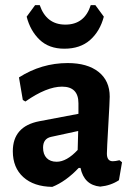

<svg xmlns="http://www.w3.org/2000/svg" viewBox="-20 -720 521 749"><path d="M352 -700 385 -655Q370 -598 331.5 -564Q293 -530 231 -530Q171 -530 134.5 -565Q98 -600 84 -655L117 -700H135Q161 -624 235 -624Q310 -624 334 -700ZM244 -474Q321 -474 364.5 -439.5Q408 -405 408 -343Q408 -326 402.5 -231.5Q397 -137 397 -121Q397 -91 420 -91Q430 -91 446 -95L456 -87L444 -17Q412 4 371 8Q308 2 294 -65H287Q237 -12 184 9Q112 8 71 -29Q30 -66 30 -130Q30 -227 133 -247L286 -276V-317Q286 -382 222 -382Q162 -382 79 -324L69 -330L54 -418Q142 -474 244 -474ZM285 -209 179 -186Q148 -179 148 -144Q148 -118 162 -103.5Q176 -89 201 -89Q240 -89 283 -135Z"/></svg>

Font: Alegreya Sans
Style: Bold
Weight: 700
Designer: Juan Pablo del Peral
Foundry: Huerta Tipografica
Version: Version 2.007